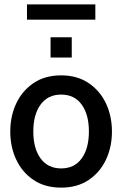

<svg xmlns="http://www.w3.org/2000/svg" viewBox="-20 -849 560 879"><path d="M260 10Q186 10 134 -24.8Q82 -59.5 54.5 -117.8Q27 -176 27 -246.5Q27 -317.5 54.5 -375.8Q82 -434 134 -469Q186 -504 260 -504Q333 -504 385.2 -469Q437.5 -434 465 -375.8Q492.5 -317.5 492.5 -246.5Q492.5 -176 465 -117.8Q437.5 -59.5 385.5 -24.8Q333.5 10 260 10ZM260 -78Q321 -78 354 -123.8Q387 -169.5 387 -247Q387 -324.5 354 -370.2Q321 -416 260 -416Q199 -416 165.8 -370.2Q132.5 -324.5 132.5 -246.5Q132.5 -169.5 165.8 -123.8Q199 -78 260 -78ZM211.5 -585.5V-678.5H308.5V-585.5ZM103.5 -759V-829H416.5V-759Z"/></svg>

Font: Cabin SemiCondensedMedium
Style: Regular
Weight: 500
Width: 4
Designer: Pablo Impallari
Foundry: Pablo Impallari. http://www.impallari.com Igino Marini. http://www.ikern.com
Version: Version 3.001